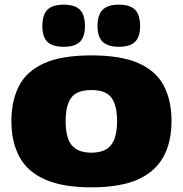

<svg xmlns="http://www.w3.org/2000/svg" viewBox="-20 -795 785 825"><path d="M29 -275Q29 -361 61 -424.5Q93 -488 168 -522.5Q243 -557 373 -557Q502 -557 577.5 -522.5Q653 -488 685 -424.5Q717 -361 717 -275Q717 -185 682 -121Q647 -57 571.5 -23.5Q496 10 373 10Q250 10 174 -23.5Q98 -57 63.5 -121Q29 -185 29 -275ZM262 -275Q262 -204 288 -171.5Q314 -139 373 -139Q431 -139 457 -171.5Q483 -204 483 -275Q483 -342 459 -375Q435 -408 373 -408Q310 -408 286 -375Q262 -342 262 -275ZM491 -594Q443 -594 421 -615.5Q399 -637 399 -683Q399 -731 421 -753Q443 -775 491 -775Q539 -775 560.5 -753Q582 -731 582 -683Q582 -637 560.5 -615.5Q539 -594 491 -594ZM254 -594Q205 -594 183.5 -615.5Q162 -637 162 -683Q162 -731 183.5 -753Q205 -775 254 -775Q302 -775 323.5 -753Q345 -731 345 -683Q345 -637 323.5 -615.5Q302 -594 254 -594Z"/></svg>

Font: Georama Extended ExtraBold
Style: Regular
Weight: 800
Width: 7
Designer: Jean-Baptiste Levee
Foundry: Production Type
Version: Version 1.000